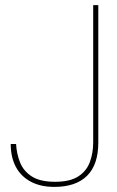

<svg xmlns="http://www.w3.org/2000/svg" viewBox="-20 -720 458 752"><path d="M193 12Q138 12 99.5 -9Q61 -30 41.5 -67.5Q22 -105 22 -156H43Q45 -118 58.5 -84Q72 -50 104.5 -29Q137 -8 196 -8Q254 -8 286.5 -29Q319 -50 332 -85.5Q345 -121 345 -162V-700H365V-162Q365 -75 321 -31.5Q277 12 193 12Z"/></svg>

Font: DM Sans 36pt Thin
Style: Regular
Weight: 250
Designer: Colophon Foundry, Jonny Pinhorn
Foundry: Colophon Foundry
Version: Version 4.004;gftools[0.9.30]